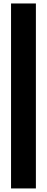

<svg xmlns="http://www.w3.org/2000/svg" viewBox="-20 -938 264 1078"><path d="M42 -918.5H181.5V120H42Z"/></svg>

Font: Big Shoulders Thin ExtraBold
Style: Regular
Weight: 800
Version: Version 2.002